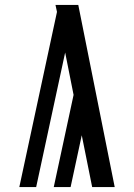

<svg xmlns="http://www.w3.org/2000/svg" viewBox="-20 -755 540 775"><path d="M58 0 210 -707 204 -735H296L443 0H352L310 -209L265 0H197L277 -372L243 -543L126 0Z"/></svg>

Font: Iosevka SS10 Medium
Style: Regular
Weight: 500
Monospace: yes
Designer: Belleve Invis
Foundry: Belleve Invis
Version: Version 28.0.6; ttfautohint (v1.8.4)